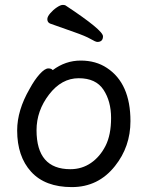

<svg xmlns="http://www.w3.org/2000/svg" viewBox="-20 -739 602 783"><path d="M267 -49Q314 -49 351 -74.5Q388 -100 410.5 -144.5Q433 -189 433 -258Q433 -326 402 -373Q371 -420 301 -420Q231 -420 180 -353.5Q129 -287 129 -208Q129 -49 267 -49ZM273 24Q164 24 107 -38.5Q50 -101 50 -207Q50 -289 101 -377Q121 -414 142 -437Q163 -460 177 -460Q190 -460 195 -453Q247 -492 309 -492Q371 -492 416 -462Q512 -399 512 -245Q512 -141 449 -62Q381 24 273 24ZM377 -568Q370 -568 349.5 -580Q329 -592 281.5 -608.5Q234 -625 184 -643Q173 -648 173 -661Q173 -671 185 -685Q197 -699 212 -709Q227 -719 236 -719Q243 -719 247 -717Q400 -616 400 -591Q400 -568 377 -568Z"/></svg>

Font: LXGW WenKai Lite Medium
Style: Regular
Weight: 500
Designer: LXGW / Fontworks Inc.
Foundry: LXGW / Fontworks Inc.
Version: Version 1.511; March 25, 2025